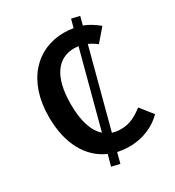

<svg xmlns="http://www.w3.org/2000/svg" viewBox="-196 -867 959 1053"><g transform="rotate(-30 284.0 -340.5)"><path d="M493 -147C445 -111 407 -91 352 -91C335 -91 317 -94 299 -99L428 -587C447 -578 465 -568 480 -555L547 -633C516 -658 486 -677 455 -688L469 -741L418 -753L404 -701C384 -704 364 -706 345 -706C173 -706 43 -575 43 -347C43 -176 109 -59 221 -10L202 60L254 72L271 7C296 12 322 15 347 15C435 15 508 -21 555 -69ZM182 -347C182 -524 249 -604 352 -604C357 -604 366 -603 378 -602L252 -127C205 -168 182 -242 182 -347Z"/></g></svg>

Font: Fira Sans Medium
Style: Regular
Weight: 500
Designer: Carrois Corporate & Edenspiekermann AG
Foundry: Carrois Corporate GbR & Edenspiekermann AG
Version: Version 4.203